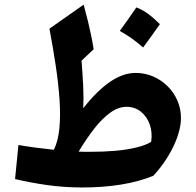

<svg xmlns="http://www.w3.org/2000/svg" viewBox="-20 -804 854 836"><path d="M530.8 -338.9Q566.8 -338.9 593.2 -317.9Q619.6 -296.9 632 -262.1Q644.3 -227.3 638.2 -186.2Q613.1 -171.3 573.3 -161.7Q533.6 -152 482.8 -147.5Q432.1 -143 373.7 -143Q361 -143 348.1 -143.1Q335.3 -143.3 322.3 -143.7Q356.8 -201.1 391.3 -245.1Q425.9 -289.1 460.9 -314Q495.9 -338.9 530.8 -338.9ZM570.6 -486.5Q515.8 -486.5 459 -447.6Q402.1 -408.7 342.5 -332.7Q344.7 -378 342.1 -431.9Q339.4 -485.8 335 -539.9L387.7 -589.4Q383 -620.3 376.8 -650Q370.6 -679.8 362.7 -712.4Q354.8 -745 344.2 -783.7L195.3 -679.2Q210.9 -596.2 222.7 -517.9Q234.5 -439.6 239.2 -370.5Q243.9 -301.5 238.6 -245.7Q233.3 -190 214.7 -151.9Q174.5 -156.2 135.2 -161.3Q95.8 -166.4 60.2 -172.6L45.6 -24.4Q110.5 -8.9 184.6 1.7Q258.6 12.3 339.7 12.3Q429.5 12.3 508 -0.5Q586.5 -13.4 647.5 -38.6Q674.4 -67.5 696.5 -100Q718.7 -132.5 734.7 -165.7Q750.7 -198.8 759.3 -230.7Q767.9 -262.5 767.9 -290.1Q767.9 -330.6 752.3 -366.3Q736.8 -401.9 709.4 -428.9Q682.1 -455.9 646.5 -471.2Q610.9 -486.5 570.6 -486.5ZM573.7 -771.7Q556.1 -746.1 538.3 -720.7Q520.6 -695.2 501.6 -669.3Q530.2 -653.5 555.5 -635.4Q580.7 -617.3 603.1 -597.2Q622.3 -623.1 640.4 -648.4Q658.5 -673.7 676.2 -698.7Q652.1 -723.3 626.5 -742.4Q601 -761.6 573.7 -771.7Z"/></svg>

Font: Pinar-VF-FD
Style: Regular
Weight: 300
Designer: Amin Abedi
Version: Version 3.0